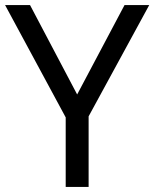

<svg xmlns="http://www.w3.org/2000/svg" viewBox="-20 -785 606 754"><path d="M283 -414 469 -765H566L328 -328V-51H238V-324L0 -765H98Z"/></svg>

Font: Noto Sans Tamil UI
Style: Regular
Weight: 400
Designer: Jelle Bosma - Monotype Design Team
Foundry: Monotype Imaging Inc.
Version: Version 2.004